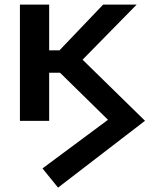

<svg xmlns="http://www.w3.org/2000/svg" viewBox="-20 -539 666 856"><path d="M238.8 297.4 626.5 -0.5 348.1 -272.9 589.4 -518.6H439.9L245.1 -314.5H199.2V-518.6H68.8V0H199.2V-214.8H247.6L461.4 -4.9L169.4 211.9Z"/></svg>

Font: Roboto Flex
Style: wght 600 wdth 140 opsz 13.0 GRAD 0.00 slnt 0.00 XTRA 468 XOPQ 96 YOPQ 79 YTLC 514 YTUC 712 YTAS 750 YTDE -203.00 YTFI 738
Weight: 600
Width: 8
Designer: Berlow after Robertson
Foundry: Google
Version: Version 3.100